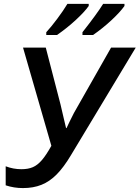

<svg xmlns="http://www.w3.org/2000/svg" viewBox="-20 -959 719 989"><path d="M9.3 -4.4V-102.5Q48.3 -87.4 90.3 -87.4Q124.5 -87.4 148.7 -97.7Q172.9 -107.9 195.3 -133.8Q217.8 -159.7 244.6 -208L98.6 -713.9H215.8L291.5 -421.9Q299.3 -388.7 307.1 -355L320.3 -299.3H322.8Q334 -324.2 360.8 -377L552.2 -713.9H679.2L345.2 -159.2Q308.6 -97.7 272.2 -60.8Q235.8 -23.9 193.8 -7.1Q151.9 9.8 98.1 9.8Q51.8 9.8 9.3 -4.4ZM327.1 -939H437V-928.2Q416 -898.4 371.6 -857.2Q327.1 -815.9 273.9 -778.8H218.3V-793Q242.7 -819.3 274.9 -862.3Q307.1 -905.3 327.1 -939ZM511.2 -939H621.1V-928.2Q599.1 -897 555.2 -856Q511.2 -814.9 459.5 -778.8H404.8V-793Q479.5 -887.7 511.2 -939Z"/></svg>

Font: Viking Open Sans Light
Style: Bold Italic
Weight: 600
Italic angle: -12°
Foundry: Ascender Corporation
Version: Version 2.000